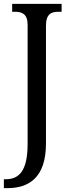

<svg xmlns="http://www.w3.org/2000/svg" viewBox="-28 -734 362 994"><path d="M-8 240H10C119 240 210 188 210 9V-601C210 -662 238 -673 274 -673H291V-714H35V-673H50C86 -673 115 -662 115 -605V10C115 151 71 194 1 194H-8Z"/></svg>

Font: Noto Serif Lao Cond
Style: Regular
Weight: 400
Width: 3
Designer: Monotype Design Team
Foundry: Monotype Imaging Inc.
Version: Version 2.004